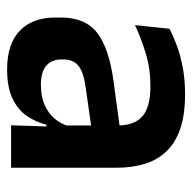

<svg xmlns="http://www.w3.org/2000/svg" viewBox="-20 -522 554 554"><g transform="rotate(90 257.0 -245.0)"><path d="M341.5 0 345.5 -119.5 342 -131V-284.5V-307Q342 -356 315.5 -379Q289 -402 228.5 -402Q178 -402 133.8 -388.5Q89.5 -375 52.5 -357.5L63 -457Q85 -468.5 113 -478.8Q141 -489 175.8 -495.5Q210.5 -502 251 -502Q311 -502 351.8 -488Q392.5 -474 417.2 -447.8Q442 -421.5 453 -385Q464 -348.5 464 -304V0ZM180 11.5Q107 11.5 68.8 -25Q30.5 -61.5 30.5 -128.5V-143Q30.5 -214 74.5 -248.2Q118.5 -282.5 213.5 -295.5L353.5 -314.5L360.5 -233.5L231 -215Q188 -209 169.8 -194.2Q151.5 -179.5 151.5 -151V-145.5Q151.5 -117.5 169.2 -101.8Q187 -86 224.5 -86Q258.5 -86 282.8 -96.8Q307 -107.5 322.2 -125.5Q337.5 -143.5 344 -165.5L361.5 -102H340Q332 -70.5 314.2 -45Q296.5 -19.5 264.2 -4Q232 11.5 180 11.5Z"/></g></svg>

Font: Anek Bangla
Style: Semi-bold
Weight: 600
Designer: Sulekha Rajkumar (Bangla), Yesha Goshar (Latin)
Foundry: Ek Type
Version: Version 1.002;March 21, 2022;FontCreator 13.0.0.2683 64-bit